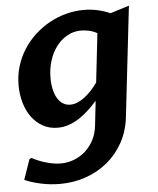

<svg xmlns="http://www.w3.org/2000/svg" viewBox="-55 -577 739 896"><g transform="rotate(-5 314.0 -128.5)"><path d="M424.8 -413.6Q405.8 -424.3 385.5 -428.5Q365.2 -432.6 349.6 -432.6Q314.9 -432.6 285.4 -416.3Q255.9 -399.9 234.4 -371.8Q212.9 -343.8 200.7 -305.7Q188.5 -267.6 188.5 -224.1Q188.5 -194.8 194.1 -170.4Q199.7 -146 210.2 -128.7Q220.7 -111.3 235.8 -101.8Q251 -92.3 270 -92.3Q286.6 -92.3 303.5 -99.1Q320.3 -106 336.7 -118.4Q353 -130.9 368.9 -147.7Q384.8 -164.6 398.9 -184.6ZM523.4 -13.2Q516.1 52.7 487.1 105.5Q458 158.2 413.6 195.1Q369.1 231.9 312 252Q254.9 272 190.4 272Q144.5 272 100.8 262.5Q57.1 252.9 24.9 238.8L57.6 144.5L67.4 139.6Q81.1 147 97.4 153.8Q113.8 160.6 131.3 165.8Q148.9 170.9 166.7 174.1Q184.6 177.2 201.7 177.2Q234.9 177.2 264.6 165.5Q294.4 153.8 317.9 132.8Q341.3 111.8 356.7 82.3Q372.1 52.7 376 17.6L389.2 -100.1Q368.7 -77.1 347.2 -57.1Q325.7 -37.1 302.5 -22.2Q279.3 -7.3 254.4 1.2Q229.5 9.8 202.1 9.8Q163.1 9.8 132.3 -7.6Q101.6 -24.9 80.3 -54.2Q59.1 -83.5 48.1 -122.1Q37.1 -160.6 37.1 -203.1Q37.1 -250 50 -292.2Q63 -334.5 85.9 -370.4Q108.9 -406.2 140.4 -435.3Q171.9 -464.4 209 -484.9Q246.1 -505.4 287.4 -516.4Q328.6 -527.3 371.1 -527.3Q403.3 -527.3 434.3 -520.5Q465.3 -513.7 494.1 -501L582.5 -528.8Z"/></g></svg>

Font: Proza Libre
Style: SemiBold Italic
Weight: 600
Designer: Jasper de Waard
Foundry: Jasper de Waard
Version: Version 1.000; ttfautohint (v1.4.1.8-43bc)